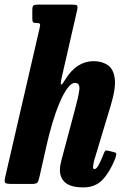

<svg xmlns="http://www.w3.org/2000/svg" viewBox="-28 -800 534 835"><path d="M472.5 -109Q450.5 -53.5 418.8 -19.2Q387 15 334.5 15Q281.5 15 257 -5Q232.5 -25 232.5 -61.5Q232.5 -72 235 -85Q237.5 -98 240.5 -108.5L297 -320Q312.5 -376 316.8 -407.8Q321 -439.5 298 -439.5Q282 -439.5 264.8 -415.8Q247.5 -392 230.8 -352.2Q214 -312.5 199.5 -263.8Q185 -215 174 -165.5L143 -28Q139.5 -12 134.5 -6Q129.5 0 110.5 0H25Q-0.5 0 -5.2 -4.8Q-10 -9.5 -5.5 -29.5L145 -681Q148 -694 144.8 -697Q141.5 -700 133 -700H130Q118 -700 115.2 -704Q112.5 -708 112.5 -722.5V-755Q112.5 -772 117.2 -776Q122 -780 139 -780H282Q303.5 -780 307.2 -776Q311 -772 307 -754L239.5 -459Q228.5 -408.5 254.5 -452Q280.5 -494.5 311.5 -514.2Q342.5 -534 379 -534Q415 -534 440.2 -517.2Q465.5 -500.5 471 -458.8Q476.5 -417 453.5 -341L384 -110.5Q381.5 -103.5 379 -90.8Q376.5 -78 376.5 -75Q376.5 -64.5 382.5 -64.5Q391 -64.5 400.5 -81.5Q410 -98.5 422 -129Q426.5 -141 429.5 -144Q432.5 -147 442 -144.5L469 -138Q478 -135.5 477.8 -129.8Q477.5 -124 472.5 -109Z"/></svg>

Font: Besley* Condensed
Style: Bold Italic
Weight: 700
Width: 3
Italic angle: -13°
Designer: Owen Earl
Foundry: indestructible type*
Version: Version 3.000; ttfautohint (v1.8.3)